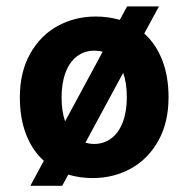

<svg xmlns="http://www.w3.org/2000/svg" viewBox="-20 -561 606 618"><path d="M288.1 -507.8Q328.1 -507.8 365.7 -497.1L389.2 -540.5H491.7L444.3 -453.1Q481.9 -419.4 502.2 -367.4Q522.5 -315.4 522.5 -247.6Q522.5 -166.5 489.5 -107.7Q456.5 -48.8 400.9 -18.3Q345.2 12.2 278.3 12.2Q237.3 12.2 199.7 1L180.2 37.1H77.6L121.1 -43.5Q84 -76.7 64 -128.4Q43.9 -180.2 43.9 -247.6Q43.9 -328.6 76.9 -387.7Q109.9 -446.8 165.5 -477.3Q221.2 -507.8 288.1 -507.8ZM189.5 -170.4 310.5 -394.5Q298.3 -397.9 283.2 -397.9Q252 -397.9 228 -379.9Q204.1 -361.8 191.2 -327.9Q178.2 -293.9 178.2 -247.6Q178.2 -203.1 189.5 -170.4ZM283.2 -97.7Q314.5 -97.7 338.4 -115.7Q362.3 -133.8 375.2 -167.7Q388.2 -201.7 388.2 -247.6Q388.2 -293.9 376.5 -326.7L254.9 -101.6Q269 -97.7 283.2 -97.7Z"/></svg>

Font: Lesson One
Style: Bold
Weight: 700
Designer: But Ko, Victor Gaultney, Annie Olsen, Julie Remington, Don Collingsworth, Eric Hays, Becca Hirsbrunner
Version: Version 1.100